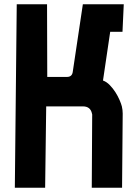

<svg xmlns="http://www.w3.org/2000/svg" viewBox="-20 -886 654 906"><path d="M413 0 415 -341Q416 -343 414 -350Q407 -384 371 -384H198L193 0H50L59 -866H202L203 -523H296Q319 -523 323 -545L371 -866H564L558 -736H500L466 -506Q483 -500 498 -484.5Q513 -469 524.5 -451Q536 -433 544 -414.5Q552 -396 555 -384Q559 -367 559 -350L556 0Z"/></svg>

Font: Covid19
Style: Regular
Weight: 400
Designer: Peter Wiegel
Foundry: (c) CAT - Ing. Peter Wiegel.  for Rudolf Maass + Partner GmbH
Version: Version 001.000